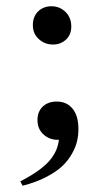

<svg xmlns="http://www.w3.org/2000/svg" viewBox="-20 -425 327 605"><path d="M147 -284.7Q121.1 -284.7 102.3 -301.8Q83.5 -318.8 83.5 -345.7Q83.5 -373 100.3 -389.2Q117.2 -405.3 142.1 -405.3Q168 -405.3 186.3 -387.5Q204.6 -369.6 204.6 -341.3Q204.6 -315.9 188 -300.3Q171.4 -284.7 147 -284.7ZM51.3 160.2 43.9 146.5Q105 115.2 133.3 84.2Q161.6 53.2 165.5 15.6H161.6Q135.7 15.6 116.9 -1.5Q98.1 -18.6 98.1 -46.9Q98.1 -73.2 114.7 -89.1Q131.3 -105 158.7 -105Q190.4 -105 208.7 -82.5Q227.1 -60.1 227.1 -18.6Q227.1 0.5 223.1 18.6Q219.2 36.6 207.5 58.1Q195.8 79.6 177 97.7Q158.2 115.7 126 132.6Q93.8 149.4 51.3 160.2Z"/></svg>

Font: Elstob 10pt
Style: Regular
Weight: 400
Designer: Peter S. Baker
Version: Version 1.015